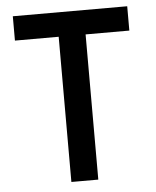

<svg xmlns="http://www.w3.org/2000/svg" viewBox="-49 -697 599 739"><g transform="rotate(-5 250.0 -327.5)"><path d="M28 -561V-655H470V-561H301V0H197V-561Z"/></g></svg>

Font: TypoPRO Lekton
Style: Bold
Weight: 700
Monospace: yes
Designer: Paolo Mazzetti, Luciano Perondi, Raffaele Flato, Elena Papassissa, Emilio Macchia, Michela Povoleri, Tobias Seemiller, R
Version: Version 34.000